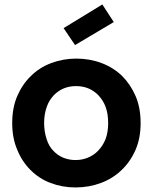

<svg xmlns="http://www.w3.org/2000/svg" viewBox="-20 -823 678 852"><path d="M604 -276.9Q604 -210.4 582 -159.2Q559.6 -106.9 520 -68.8Q480.5 -30.8 428.2 -11.2Q375 8.8 314.9 8.8Q255.9 8.8 204.1 -11.2Q154.3 -29.8 115.2 -68.8Q77.1 -106.9 56.2 -159.2Q34.2 -210.4 34.2 -276.9Q34.2 -344.7 56.2 -396Q79.1 -449.2 117.2 -485.8Q154.8 -523.4 207 -543Q260.3 -563 318.8 -563Q377.9 -563 431.2 -543Q482.9 -523.4 522 -485.8Q559.6 -448.2 582 -396Q604 -344.7 604 -276.9ZM175.8 -276.9Q175.8 -239.7 187 -205.1Q197.3 -173.3 216.8 -153.8Q235.8 -133.3 261.2 -123Q287.1 -112.8 314.9 -112.8Q343.8 -112.8 369.1 -123Q396.5 -134.3 415 -153.8Q435.1 -173.8 448.2 -205.1Q460 -236.3 460 -276.9Q460 -318.4 448.2 -350.1Q437.5 -377.9 416 -400.9Q395.5 -421.4 371.1 -431.2Q346.7 -440.9 316.9 -440.9Q288.6 -440.9 264.2 -431.2Q239.7 -421.4 219.2 -400.9Q197.3 -377.4 188 -350.1Q175.8 -317.4 175.8 -276.9ZM262.2 -698.2 434.1 -803.2 484.9 -725.1 313 -623Z"/></svg>

Font: PoppinsZ SemiBold
Style: Regular
Weight: 600
Designer: Ninad Kale (Devanagari), Jonny Pinhorn (Latin)
Foundry: Indian Type Foundry
Version: Version 3.002;FEAKit 1.0